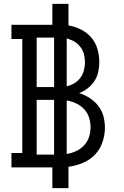

<svg xmlns="http://www.w3.org/2000/svg" viewBox="-20 -863 640 990"><path d="M250 107V0H39V-74H95V-662H39V-735H250V-843H333V-732Q367 -726 398 -710.5Q429 -695 451 -669Q473 -643 482.5 -610Q492 -577 492 -543Q492 -518 486.5 -492.5Q481 -467 467 -445.5Q453 -424 432.5 -408Q412 -392 388 -383Q417 -374 442.5 -357.5Q468 -341 486.5 -317.5Q505 -294 513 -264.5Q521 -235 521 -205Q521 -167 508.5 -130Q496 -93 469.5 -65.5Q443 -38 407 -23Q371 -8 333 -3V107ZM259 -414V-669H169V-414ZM324 -418Q345 -423 363.5 -434Q382 -445 394.5 -462Q407 -479 412.5 -499.5Q418 -520 418 -542Q418 -551 417.5 -554Q417 -557 416.5 -562.5Q416 -568 415 -573Q414 -578 413 -583.5Q412 -589 410 -593.5Q408 -598 405.5 -603Q403 -608 400.5 -612.5Q398 -617 394.5 -621Q391 -625 387.5 -629Q384 -633 380 -636.5Q376 -640 372 -643Q368 -646 363.5 -649Q359 -652 354 -654Q349 -656 344 -658Q339 -660 334 -661.5Q329 -663 324 -665ZM259 -66V-348H169V-66ZM324 -69Q349 -73 372.5 -84Q396 -95 413.5 -113.5Q431 -132 439 -156.5Q447 -181 447 -207Q447 -232 439 -257Q431 -282 413.5 -300.5Q396 -319 372.5 -330Q349 -341 324 -345Z"/></svg>

Font: Iosevka Etoile
Style: Regular
Weight: 400
Designer: Belleve Invis
Foundry: Belleve Invis
Version: Version 33.2.4